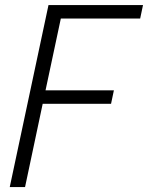

<svg xmlns="http://www.w3.org/2000/svg" viewBox="-20 -758 600 778"><path d="M430 -337.5H153L81.5 0H19.5L176.5 -737.5H559.5L548 -683H226.5L164.5 -392H441.5Z"/></svg>

Font: Epilogue Light
Style: Italic
Weight: 300
Italic angle: -12°
Designer: Tyler Finck
Foundry: Etcetera Type Co
Version: Version 2.111; ttfautohint (v1.8.3)